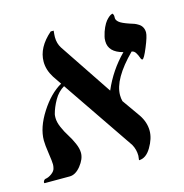

<svg xmlns="http://www.w3.org/2000/svg" viewBox="-121 -642 703 734"><g transform="rotate(-15 230.5 -275.0)"><path d="M493.2 -456.1Q493.2 -441.4 476.3 -400.6Q459.5 -359.9 453.1 -359.9Q449.2 -359.9 446 -369.4Q442.9 -378.9 436.8 -388.9Q430.7 -398.9 420.9 -399.9Q335 -314 335 -250Q335 -237.8 337.9 -226.1L388.2 -154.8Q409.2 -123.5 409.2 -89.8Q409.2 -59.1 388.9 -25.1Q368.7 8.8 340.8 8.8Q342.8 -4.9 342.8 -8.8Q342.8 -33.2 331.1 -54.2L137.2 -338.9Q112.8 -324.7 97.4 -297.6Q82 -270.5 75.2 -244.1Q74.2 -239.3 74.2 -230Q74.2 -212.9 83.5 -191.7Q92.8 -170.4 104 -153.1Q115.2 -135.7 124.5 -114.5Q133.8 -93.3 133.8 -76.2Q133.8 -51.8 113 -25.9Q92.3 0 68.8 0H-30.8Q-32.2 -1.5 -32.2 -2.9Q-32.2 -6.8 -29.3 -10.7Q-26.4 -14.6 -22.9 -15.1Q-10.7 -16.6 2.2 -26.1Q15.1 -35.6 17.1 -46.9Q19 -54.7 19 -61Q19 -73.2 13.9 -106.9Q8.8 -140.6 8.8 -158.2Q8.8 -209 45.9 -267.1Q83 -325.2 128.9 -351.1L106 -384.8Q85.9 -416.5 85.9 -449.2Q85.9 -505.4 142.1 -554.2H153.8Q151.9 -536.6 151.9 -528.8Q151.9 -503.9 164.1 -484.9L303.2 -276.9Q334.5 -350.1 390.1 -405.8Q334 -420.4 334 -463.9Q334 -476.1 335.9 -481.9Q340.3 -501 347.4 -516.1Q354.5 -531.2 361.1 -539.1Q367.7 -546.9 373.8 -551.8Q379.9 -556.6 383.8 -557.6L387.2 -559.1Q392.1 -554.2 392.1 -547.9V-540Q392.1 -531.7 401.9 -523.4Q411.6 -515.1 441.9 -504.9Q452.1 -502 459.2 -499.3Q466.3 -496.6 475.1 -491Q483.9 -485.4 488.5 -476.6Q493.2 -467.8 493.2 -456.1Z"/></g></svg>

Font: Common Serif News
Style: Italic
Weight: 450
Italic angle: -12°
Designer: Philipp H. Poll, Khaled Hosny
Foundry: Stefan Peev, Context Ltd.
Version: Version 1.026